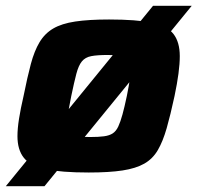

<svg xmlns="http://www.w3.org/2000/svg" viewBox="-37 -585 679 660"><path d="M-17 55 489 -565H622L116 55ZM268 8Q173 8 120 -3.5Q67 -15 45 -42.5Q23 -70 23 -117Q23 -143 28.5 -177.5Q34 -212 44 -255Q57 -320 69 -365Q81 -410 99 -440Q117 -470 146 -487Q175 -504 221.5 -511Q268 -518 338 -518Q432 -518 485 -507Q538 -496 559.5 -468Q581 -440 581 -392Q581 -366 576.5 -332Q572 -298 563 -255Q549 -190 536 -144.5Q523 -99 505.5 -69Q488 -39 459 -22.5Q430 -6 384 1Q338 8 268 8ZM273 -114Q302 -114 320.5 -116.5Q339 -119 350.5 -126.5Q362 -134 369.5 -150Q377 -166 384 -191.5Q391 -217 399 -255Q406 -290 409.5 -313.5Q413 -337 413 -354Q413 -372 405.5 -381Q398 -390 380.5 -393Q363 -396 333 -396Q297 -396 276.5 -392Q256 -388 244.5 -374Q233 -360 225.5 -331.5Q218 -303 208 -255Q201 -219 196.5 -195Q192 -171 192 -155Q192 -137 199.5 -128Q207 -119 225 -116.5Q243 -114 273 -114Z"/></svg>

Font: Saira SemiExpanded
Style: Bold Italic
Weight: 700
Width: 6
Italic angle: -12°
Designer: Hector Gatti with collaboration of the Omnibus-Type team
Foundry: Omnibus-Type
Version: Version 1.101